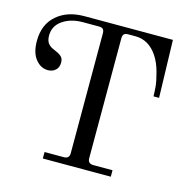

<svg xmlns="http://www.w3.org/2000/svg" viewBox="-104 -817 923 922"><g transform="rotate(15 357.0 -356.0)"><path d="M284.2 -682.1H204.1Q145.5 -682.1 104.7 -654.3Q64 -626.5 64 -578.1Q64 -563 68.1 -551.8Q72.3 -540.5 79.8 -533.9Q87.4 -527.3 92.8 -524.2Q98.1 -521 106 -518.1Q118.7 -512.7 125.2 -509.3Q131.8 -505.9 139.6 -500Q147.5 -494.1 150.6 -486.1Q153.8 -478 153.8 -466.8Q153.8 -443.4 138.9 -429.7Q124 -416 101.1 -416Q65.4 -416 39.8 -448Q14.2 -480 14.2 -538.1Q14.2 -620.1 66.9 -666Q119.6 -711.9 204.1 -711.9H644L651.9 -425.8H624Q624 -447.3 621.8 -472.9Q619.6 -498.5 607.7 -543Q595.7 -587.4 575.2 -618.2Q532.7 -682.1 465.8 -682.1H430.2Q415.5 -682.1 409.2 -675.8Q402.8 -669.4 402.8 -654.8V-59.1Q402.8 -32.2 430.2 -32.2H525.9V0H188V-32.2H284.2Q311 -32.2 311 -59.1V-654.8Q311 -669.4 304.9 -675.8Q298.8 -682.1 284.2 -682.1Z"/></g></svg>

Font: Flanker Steampunk
Style: Regular
Weight: 400
Designer: Alexey Kryukov, Leonardo Di Lena
Foundry: Alexey Kryukov, Leonardo Di Lena
Version: 1.210